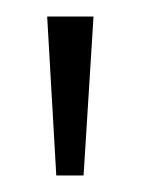

<svg xmlns="http://www.w3.org/2000/svg" viewBox="-20 -775 170 232"><path d="M48 -563 37 -755H93L81 -563Z"/></svg>

Font: DM Sans 16pt ExtraLight
Style: Regular
Weight: 250
Version: Version 4.004;gftools[0.9.30]